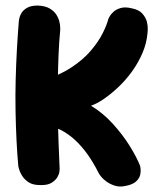

<svg xmlns="http://www.w3.org/2000/svg" viewBox="-20 -670 588 692"><path d="M433 0Q411 5 393 -1Q375 -7 362.5 -16.5Q350 -26 344 -34Q338 -42 338 -42Q311 -95 286 -126.5Q261 -158 237 -177Q213 -196 185.5 -208Q158 -220 125 -233L128 -377Q193 -398 236.5 -426.5Q280 -455 307.5 -487.5Q335 -520 350 -550Q365 -580 371 -603Q371 -603 375 -610.5Q379 -618 388.5 -627Q398 -636 414.5 -641Q431 -646 455 -640Q481 -635 493.5 -620.5Q506 -606 509.5 -591Q513 -576 512.5 -565Q512 -554 512 -554Q509 -515 493.5 -479Q478 -443 455.5 -412Q433 -381 406.5 -356Q380 -331 354.5 -313.5Q329 -296 308 -289Q351 -263 386.5 -224Q422 -185 447.5 -144Q473 -103 485 -72Q485 -72 486.5 -63Q488 -54 485.5 -41Q483 -28 471 -16.5Q459 -5 433 0ZM124 -3Q98 -3 82.5 -13.5Q67 -24 59 -37.5Q51 -51 48.5 -61Q46 -71 46 -71Q42 -114 39.5 -165Q37 -216 36 -271Q35 -326 36.5 -382.5Q38 -439 41 -493Q44 -547 48 -595Q48 -595 49.5 -603.5Q51 -612 57 -622.5Q63 -633 77 -641.5Q91 -650 116 -650Q142 -649 158 -640Q174 -631 182.5 -618Q191 -605 194 -592Q197 -579 197 -570Q197 -561 197 -561Q193 -520 191 -472Q189 -424 188.5 -371.5Q188 -319 188.5 -265Q189 -211 191 -158.5Q193 -106 195 -60Q195 -60 194 -51Q193 -42 186.5 -31Q180 -20 165.5 -11Q151 -2 124 -3Z"/></svg>

Font: Sour Gummy Black
Style: Bold
Weight: 700
Version: Version 1.000